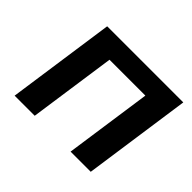

<svg xmlns="http://www.w3.org/2000/svg" viewBox="-122 -722 904 904"><g transform="rotate(45 330.0 -269.5)"><path d="M191.4 0 253.9 -435.5H492.7L430.2 0H564.5L641.6 -539.1H134.8L57.6 0Z"/></g></svg>

Font: Winston SemiBold
Style: Italic
Weight: 600
Italic angle: -8.13011°
Designer: Vernon Adams, Kim Jin-seong, David Berlow, Cristiano Sobral
Foundry: The Winston Project Authors
Version: Version 3.004